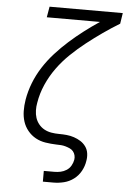

<svg xmlns="http://www.w3.org/2000/svg" viewBox="-61 -781 723 1032"><g transform="rotate(5 300.0 -265.0)"><path d="M210 205V147H267Q284 147 300.5 143.5Q317 140 332 130.5Q347 121 356 105.5Q365 90 368 73Q370 61 367 49Q364 37 356.5 28Q349 19 338 14Q327 9 315 5.5Q303 2 290.5 1Q278 0 266 0H265Q235 -1 206 -5.5Q177 -10 152.5 -23.5Q128 -37 110 -59Q92 -81 83.5 -107.5Q75 -134 74.5 -164Q74 -194 79 -224Q79 -224 79 -224.5Q79 -225 79 -225Q87 -272 104.5 -317Q122 -362 149 -404Q176 -446 210 -483.5Q244 -521 281.5 -554.5Q319 -588 359 -618.5Q399 -649 441 -677H154L164 -735H559L550 -677Q504 -649 460.5 -618.5Q417 -588 375 -555Q333 -522 294 -484.5Q255 -447 224 -404Q193 -361 172 -313Q151 -265 143 -215Q139 -195 139.5 -173.5Q140 -152 146 -133.5Q152 -115 164.5 -99.5Q177 -84 194.5 -74.5Q212 -65 232.5 -61.5Q253 -58 274 -58Q295 -58 315.5 -56Q336 -54 355.5 -47.5Q375 -41 391.5 -30.5Q408 -20 419.5 -4Q431 12 434 32.5Q437 53 433 74Q429 102 414.5 128.5Q400 155 376 173Q352 191 323.5 198Q295 205 267 205Z"/></g></svg>

Font: Iosevka Slab Light Extended
Style: Italic
Weight: 300
Width: 7
Italic angle: -9°
Monospace: yes
Designer: Belleve Invis
Foundry: Belleve Invis
Version: Version 11.1.0; ttfautohint (v1.8.3)